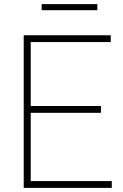

<svg xmlns="http://www.w3.org/2000/svg" viewBox="-20 -911 598 931"><path d="M95 0V-740H517V-707H129V-397H469.5V-364H129V-33H522V0ZM182 -861.5V-891H452V-861.5Z"/></svg>

Font: Encode Sans Th
Style: Regular
Weight: 100
Designer: Multiple Designers
Foundry: Impallari Type
Version: Version 3.002; ttfautohint (v1.8.3) -l 8 -r 50 -G 200 -x 14 